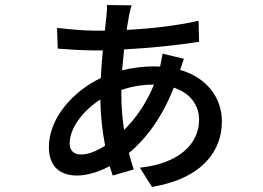

<svg xmlns="http://www.w3.org/2000/svg" viewBox="-20 -689 1040 758"><path d="M706 -457 622 -477 612 -426 589 -427C549 -427 504 -422 462 -411L470 -494C572 -499 685 -511 766 -524L764 -607C675 -587 578 -576 480 -571L489 -625C492 -641 495 -655 500 -668L402 -669C403 -658 402 -638 400 -624L394 -568H349C313 -568 234 -575 205 -579L208 -497C243 -494 310 -490 349 -490H386C383 -456 380 -419 378 -381C267 -328 173 -222 173 -108C173 -27 222 4 284 4C323 4 370 -10 413 -33L425 4L508 -20C501 -40 495 -62 489 -85C560 -144 622 -230 666 -343C731 -322 766 -274 766 -216C766 -121 686 -43 532 -27L580 49C782 15 856 -96 856 -209C856 -304 796 -383 691 -413ZM588 -355C557 -279 515 -221 470 -176C463 -219 459 -267 459 -321V-334C494 -346 537 -355 586 -355ZM395 -114C360 -91 326 -79 300 -79C272 -79 255 -94 255 -123C255 -185 310 -254 376 -296C377 -234 384 -170 395 -114Z"/></svg>

Font: Noto Sans TC Medium
Style: Regular
Weight: 500
Designer: Ryoko NISHIZUKA 西塚涼子 (kana, bopomofo & ideographs); Paul D. Hunt (Latin, Greek & Cyrillic); Sandoll Communications 산돌커뮤니
Foundry: Adobe
Version: Version 2.004;hotconv 1.0.118;makeotfexe 2.5.65603